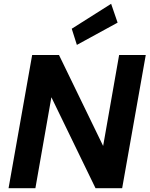

<svg xmlns="http://www.w3.org/2000/svg" viewBox="-20 -989 786 1009"><path d="M25 0 149 -700H290L522 -222L606 -700H746L622 0H482L250 -478L166 0ZM384 -753 357 -838 564 -969 598 -870Z"/></svg>

Font: DM Sans 12pt ExtraBold
Style: Italic
Weight: 800
Italic angle: -10°
Version: Version 4.004;gftools[0.9.30]